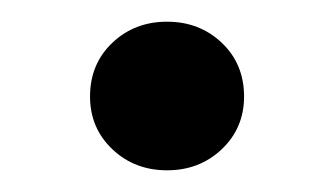

<svg xmlns="http://www.w3.org/2000/svg" viewBox="-20 -361 309 177"><path d="M134 -341Q164 -341 184.5 -321.5Q205 -302 205 -272Q205 -243 184.5 -223.5Q164 -204 134 -204Q104 -204 83.5 -223.5Q63 -243 63 -272Q63 -302 83.5 -321.5Q104 -341 134 -341Z"/></svg>

Font: Playfair Display Medium
Style: Regular
Weight: 500
Designer: Claus Eggers Sørensen
Foundry: Claus Eggers Sørensen
Version: Version 1.203